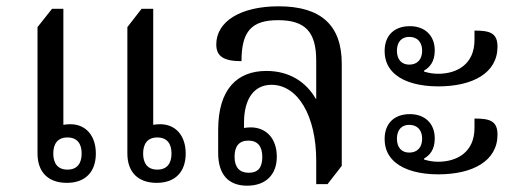

<svg xmlns="http://www.w3.org/2000/svg" viewBox="-20 -580 1639 609"><path d="M192 0C252 0 284 -36 284 -93C284 -150 252 -186 203 -186C194 -186 185 -185 181 -184V-552H145L99 -494V-93C99 -34 133 0 192 0ZM477 0C537 0 569 -36 569 -93C569 -150 537 -186 488 -186C479 -186 470 -185 466 -184V-552H429L384 -494V-93C384 -34 418 0 477 0ZM194 -42C163 -42 149 -62 149 -93C149 -124 163 -144 194 -144C225 -144 239 -124 239 -93C239 -62 225 -42 194 -42ZM479 -42C448 -42 434 -62 434 -93C434 -124 448 -144 479 -144C510 -144 524 -124 524 -93C524 -62 510 -42 479 -42Z M764 9C823 9 858 -26 858 -83C858 -140 825 -176 775 -176C767 -176 759 -175 754 -174V-191C754 -268 787 -311 841 -311C925 -311 983 -212 983 -71V4H1019L1064 -54V-378C1064 -500 998 -560 864 -560C743 -560 666 -512 666 -439C666 -401 690 -386 746 -386C746 -481 778 -516 862 -516C948 -516 983 -479 983 -388V-267L982 -266C951 -320 898 -355 825 -355C732 -355 672 -297 672 -168V-95C672 -27 704 9 764 9ZM769 -32C740 -32 724 -49 724 -83C724 -117 739 -134 768 -134C797 -134 812 -116 812 -82C812 -48 798 -32 769 -32Z M1370 -306C1479 -306 1558 -348 1558 -432C1558 -476 1533 -483 1485 -483V-453C1485 -376 1429 -346 1370 -346C1355 -346 1341 -348 1325 -353V-356C1342 -366 1359 -383 1359 -420C1359 -468 1327 -497 1280 -497C1233 -497 1200 -470 1200 -418C1200 -384 1214 -360 1235 -343C1264 -319 1312 -306 1370 -306ZM1278 -375C1253 -375 1239 -392 1239 -419C1239 -446 1253 -463 1278 -463C1304 -463 1319 -446 1319 -419C1319 -392 1304 -375 1278 -375ZM1370 -27C1479 -27 1558 -69 1558 -153C1558 -197 1533 -204 1485 -204V-174C1485 -97 1429 -67 1370 -67C1355 -67 1341 -69 1325 -74V-77C1342 -87 1359 -104 1359 -141C1359 -189 1327 -218 1280 -218C1233 -218 1200 -191 1200 -139C1200 -105 1214 -81 1235 -64C1264 -40 1312 -27 1370 -27ZM1278 -96C1253 -96 1239 -113 1239 -140C1239 -167 1253 -184 1278 -184C1304 -184 1319 -167 1319 -140C1319 -113 1304 -96 1278 -96Z"/></svg>

Font: Noto Serif Thai SemiCondensed
Style: Regular
Weight: 400
Width: 4
Designer: Monotype Design Team
Foundry: Monotype Imaging Inc.
Version: Version 2.002